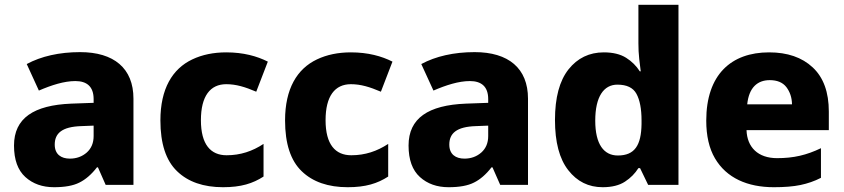

<svg xmlns="http://www.w3.org/2000/svg" viewBox="-20 -780 3559 810"><path d="M317.9 -560.1C230 -560.1 153.3 -542.5 92.8 -509.8L144 -397.9C197.3 -420.9 250.5 -438 297.9 -438C346.2 -438 375 -415 375 -361.8V-346.2L280.8 -342.8C122.6 -336.4 39.1 -281.7 39.1 -166C39.1 -106 55.2 -62 86.9 -33.2C118.7 -4.4 159.2 9.8 208 9.8C253.4 9.8 289.1 3.4 314.9 -9.8C340.8 -22.5 365.7 -43.9 389.2 -74.2H393.1L425.8 0H543V-363.8C543 -492.2 460.4 -560.1 317.9 -560.1ZM375 -250V-206.1C375 -176.8 365.2 -153.8 346.2 -136.7C326.7 -119.6 302.7 -110.8 274.9 -110.8C237.8 -110.8 210.9 -128.9 210.9 -169.9C210.9 -216.8 240.2 -245.6 324.2 -248Z M920.9 9.8C997.1 9.8 1046.4 -5.9 1091.8 -35.2V-172.9C1044.9 -142.1 994.6 -125 936 -125C869.1 -125 827.6 -169.9 827.6 -272.9C827.6 -374.5 866.7 -424.8 934.6 -424.8C976.1 -424.8 1014.2 -413.1 1061 -393.1L1109.9 -520C1064.5 -543 1006.8 -559.1 934.6 -559.1C880.9 -559.1 833 -549.3 791 -529.3C707 -489.3 656.7 -405.3 656.7 -272C656.7 -173.8 680.2 -102.5 727.1 -57.6C773.4 -12.7 838.4 9.8 920.9 9.8Z M1446.8 9.8C1522.9 9.8 1572.3 -5.9 1617.7 -35.2V-172.9C1570.8 -142.1 1520.5 -125 1461.9 -125C1395 -125 1353.5 -169.9 1353.5 -272.9C1353.5 -374.5 1392.6 -424.8 1460.4 -424.8C1502 -424.8 1540 -413.1 1586.9 -393.1L1635.7 -520C1590.3 -543 1532.7 -559.1 1460.4 -559.1C1406.7 -559.1 1358.9 -549.3 1316.9 -529.3C1232.9 -489.3 1182.6 -405.3 1182.6 -272C1182.6 -173.8 1206.1 -102.5 1252.9 -57.6C1299.3 -12.7 1364.3 9.8 1446.8 9.8Z M1982.4 -560.1C1894.5 -560.1 1817.9 -542.5 1757.3 -509.8L1808.6 -397.9C1861.8 -420.9 1915 -438 1962.4 -438C2010.7 -438 2039.6 -415 2039.6 -361.8V-346.2L1945.3 -342.8C1787.1 -336.4 1703.6 -281.7 1703.6 -166C1703.6 -106 1719.7 -62 1751.5 -33.2C1783.2 -4.4 1823.7 9.8 1872.6 9.8C1918 9.8 1953.6 3.4 1979.5 -9.8C2005.4 -22.5 2030.3 -43.9 2053.7 -74.2H2057.6L2090.3 0H2207.5V-363.8C2207.5 -492.2 2125 -560.1 1982.4 -560.1ZM2039.6 -250V-206.1C2039.6 -176.8 2029.8 -153.8 2010.7 -136.7C1991.2 -119.6 1967.3 -110.8 1939.5 -110.8C1902.3 -110.8 1875.5 -128.9 1875.5 -169.9C1875.5 -216.8 1904.8 -245.6 1988.8 -248Z M2522.5 9.8C2561 9.8 2592.8 2 2616.7 -13.7C2640.6 -29.3 2659.2 -48.3 2673.3 -70.8H2680.2L2714.4 0H2842.3V-759.8H2673.3V-597.2C2673.3 -575.2 2674.3 -552.7 2676.8 -530.8C2679.2 -508.3 2681.2 -491.2 2683.1 -479H2679.2C2664.6 -502 2645.5 -521 2621.6 -536.1C2597.7 -551.3 2565.9 -559.1 2527.3 -559.1C2466.3 -559.1 2416.5 -535.2 2378.4 -487.3C2340.3 -439 2321.3 -368.2 2321.3 -273.9C2321.3 -180.7 2339.8 -109.9 2377.4 -62C2414.6 -14.2 2462.9 9.8 2522.5 9.8ZM2586.4 -124C2527.8 -124 2491.2 -170.9 2491.2 -271C2491.2 -372.6 2527.3 -422.9 2584.5 -422.9C2624 -422.9 2650.9 -410.2 2665 -384.3C2679.2 -358.4 2686.5 -320.8 2686.5 -272V-256.8C2685.1 -167.5 2658.2 -124 2586.4 -124Z M3224.6 -559.1C3064.9 -559.1 2959.5 -465.3 2959.5 -271C2959.5 -207 2971.7 -153.8 2996.1 -112.3C3044.9 -28.8 3133.8 9.8 3244.6 9.8C3289.1 9.8 3326.7 6.8 3356.9 0.5C3387.2 -5.9 3416 -15.6 3443.4 -29.8V-154.8C3382.3 -125.5 3328.1 -112.8 3258.3 -112.8C3177.7 -112.8 3131.8 -158.7 3129.4 -231H3476.6V-309.1C3476.6 -391.1 3454.1 -453.1 3408.7 -495.6C3363.3 -538.1 3301.8 -559.1 3224.6 -559.1ZM3227.5 -441.9C3258.8 -441.9 3282.2 -432.1 3297.4 -412.6C3312.5 -392.6 3320.8 -368.7 3321.3 -339.8H3132.3C3139.6 -410.6 3175.3 -441.9 3227.5 -441.9Z"/></svg>

Font: Noto Reveo Sans
Style: Regular
Weight: 800
Designer: Monotype Design Team
Foundry: Monotype Imaging Inc.
Version: Version 2.007